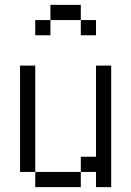

<svg xmlns="http://www.w3.org/2000/svg" viewBox="-20 -770 540 790"><path d="M375 -625V-687.5H312.5V-625ZM125 -62.5V0H312.5V-62.5ZM125 -62.5V-500H62.5V-62.5ZM375 -62.5V0H437.5Q437.5 0 437.5 -500H375Q375 -500 375 -125H312.5V-62.5ZM187.5 -687.5H125V-625H187.5ZM187.5 -687.5H312.5V-750H187.5Z"/></svg>

Font: Unifont
Style: Regular
Weight: 500
Version: Version 15.1.04